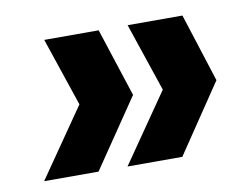

<svg xmlns="http://www.w3.org/2000/svg" viewBox="-50 -537 631 483"><g transform="rotate(-10 266.0 -295.0)"><path d="M228 -470 285 -295 166 -120H27L148 -295L89 -470ZM442 -470 498 -295 380 -120H240L361 -295L302 -470Z"/></g></svg>

Font: DM Sans Black
Style: Italic
Weight: 900
Italic angle: -10°
Designer: Colophon Foundry, Jonny Pinhorn
Foundry: Colophon Foundry
Version: Version 4.004;gftools[0.9.30]